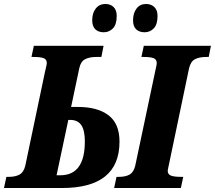

<svg xmlns="http://www.w3.org/2000/svg" viewBox="-42 -944 1079 964"><path d="M-10 -56H2Q35 -56 56 -67.5Q77 -79 85 -112L184 -584Q193 -620 193 -627Q193 -646 177 -652Q161 -658 128 -658H116L128 -714H478L467 -658H441Q407 -658 385 -646.5Q363 -635 356 -601L315 -407H350Q448 -407 503 -365Q558 -323 558 -233Q558 0 269 0H-22ZM543 -56H555Q588 -56 608.5 -67.5Q629 -79 637 -112L740 -599Q745 -619 745 -627Q745 -646 729 -652Q713 -658 680 -658H668L680 -714H1017L1006 -658H994Q958 -658 936.5 -646.5Q915 -635 907 -600L806 -117Q805 -111 802.5 -101Q800 -91 800 -87Q800 -68 817 -62Q834 -56 867 -56H878L866 0H531ZM261 -64Q384 -64 384 -234Q384 -290 366 -316Q348 -342 310 -342H301L242 -64ZM421 -842Q421 -879 439 -901.5Q457 -924 487 -924Q513 -924 528.5 -908.5Q544 -893 544 -864Q544 -821 525 -801.5Q506 -782 479 -782Q452 -782 436.5 -797Q421 -812 421 -842ZM626 -842Q626 -878 643.5 -901Q661 -924 691 -924Q717 -924 733 -908.5Q749 -893 749 -864Q749 -821 730 -801.5Q711 -782 684 -782Q657 -782 641.5 -797Q626 -812 626 -842Z"/></svg>

Font: Noto Serif NarrowExtraBold
Style: Italic
Weight: 800
Width: 4
Italic angle: -12°
Designer: Monotype Design Team
Foundry: Monotype Imaging Inc.
Version: Version 1.001